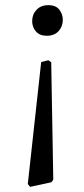

<svg xmlns="http://www.w3.org/2000/svg" viewBox="-20 -484 325 746"><path d="M168 -464Q197 -464 210.5 -446.5Q224 -429 224 -407Q224 -381 207.5 -363Q191 -345 162 -345Q134 -345 119.5 -362Q105 -379 105 -402Q105 -428 122 -446Q139 -464 168 -464ZM187 214 180 224 97 242 88 231 140 -243 168 -250 179 -242Z"/></svg>

Font: Alegreya
Style: Regular
Weight: 400
Designer: Juan Pablo del Peral
Foundry: Juan Pablo del Peral
Version: Version 1.003